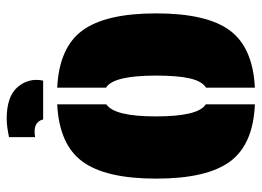

<svg xmlns="http://www.w3.org/2000/svg" viewBox="-124 -498 782 574"><g transform="rotate(90 267.0 -211.0)"><path d="M292 9V-138Q328 -162 328 -286Q328 -413 292 -435V-582Q412 -577 463 -507.5Q514 -438 514 -287Q514 -136 463 -66.5Q412 3 292 9ZM242 -137V9Q122 3 71 -66.5Q20 -136 20 -287Q20 -438 71 -507Q122 -576 242 -582V-436Q223 -424 214.5 -388Q206 -352 206 -286Q206 -159 242 -137ZM221 51H337Q345 83 390 75V153Q376 156 362 158Q348 160 335 160Q268 160 240 127Q212 94 221 51Z"/></g></svg>

Font: Protest Guerrilla
Style: Regular
Weight: 400
Designer: Octavio Pardo
Foundry: Ashler Design
Version: Version 2.005; ttfautohint (v1.8.4.7-5d5b)